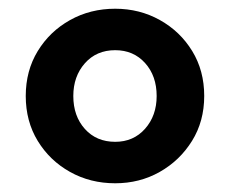

<svg xmlns="http://www.w3.org/2000/svg" viewBox="-20 -775 527 440"><path d="M244 -355Q187 -355 140.5 -381Q94 -407 66.5 -452Q39 -497 39 -555Q39 -613 66.5 -658Q94 -703 140.5 -729Q187 -755 244 -755Q300 -755 346.5 -729Q393 -703 420.5 -658Q448 -613 448 -555Q448 -497 420 -452Q392 -407 346 -381Q300 -355 244 -355ZM244 -450Q286 -450 312.5 -480Q339 -510 339 -555Q339 -601 312.5 -630.5Q286 -660 244 -660Q201 -660 174.5 -630Q148 -600 148 -555Q148 -509 174.5 -479.5Q201 -450 244 -450Z"/></svg>

Font: Pitagon Sans Text
Style: Bold
Weight: 700
Designer: Travis Tran
Foundry: Pitagon
Version: Version 1.001; ttfautohint (v1.8.4.7-5d5b);gftools[0.9.26]